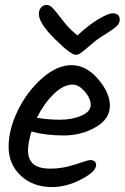

<svg xmlns="http://www.w3.org/2000/svg" viewBox="-20 -776 507 781"><path d="M438 -722Q467 -722 467 -696Q467 -682 455.5 -670.5Q444 -659 415 -641Q386 -623 374 -614Q362 -605 342 -587.5Q322 -570 310 -561.5Q298 -553 288 -553Q268 -553 203 -617.5Q138 -682 138 -719Q138 -735 147 -745.5Q156 -756 170 -756Q184 -756 198.5 -739Q213 -722 238 -689.5Q263 -657 295 -632Q345 -678 383.5 -700Q422 -722 438 -722ZM108 -241Q94 -197 94 -162.5Q94 -128 115.5 -109Q137 -90 186 -90Q235 -90 287.5 -107.5Q340 -125 345 -125Q371 -125 371 -105Q371 -78 310.5 -46.5Q250 -15 192 -15Q114 -15 64.5 -61.5Q15 -108 15 -179Q15 -250 53 -327.5Q91 -405 151.5 -458Q212 -511 271 -511Q330 -511 378.5 -455Q427 -399 427 -345.5Q427 -292 369 -258.5Q311 -225 238.5 -225Q166 -225 108 -241ZM130 -297Q175 -289 224 -289Q273 -289 311 -305.5Q349 -322 349 -349Q349 -376 324.5 -404Q300 -432 276 -432Q238 -432 198.5 -393.5Q159 -355 130 -297Z"/></svg>

Font: Kalam
Style: Regular
Weight: 400
Designer: Lipi Raval (Devanagari and Latin), Jonny Pinhorn (Latin)
Foundry: Indian Type Foundry
Version: Version 2.001;PS 1.0;hotconv 1.0.79;makeotf.lib2.5.61930; tt